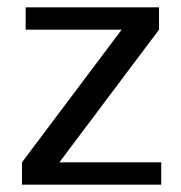

<svg xmlns="http://www.w3.org/2000/svg" viewBox="-20 -504 494 524"><path d="M420 0H40V-61L312 -423H50V-484H414V-423L142 -61H420Z"/></svg>

Font: Play
Style: Regular
Weight: 400
Designer: Jonas Hecksher
Foundry: Jonas Hecksher, Playtypeª, e-types AS
Version: Version 1.002